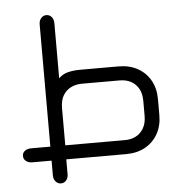

<svg xmlns="http://www.w3.org/2000/svg" viewBox="-52 -681 790 833"><g transform="rotate(-5 342.5 -264.5)"><path d="M212 0V65Q212 81 203 91.5Q194 102 180 102Q167 102 157.5 91.5Q148 81 148 65V0H64Q48 0 37 -8.5Q26 -17 26 -31Q26 -45 37 -53Q48 -61 64 -61H148V-593Q148 -610 157.5 -620.5Q167 -631 180 -631Q194 -631 203 -620.5Q212 -610 212 -593V-353Q230 -371 254 -376.5Q278 -382 306 -382H473Q521 -382 556.5 -362Q592 -342 611.5 -307Q631 -272 631 -226V-156Q631 -110 611.5 -75Q592 -40 556.5 -20Q521 0 473 0ZM213 -61H473Q500 -61 521 -72Q542 -83 554.5 -105Q567 -127 567 -158V-223Q567 -256 554.5 -277.5Q542 -299 521 -310Q500 -321 473 -321H307Q281 -321 259.5 -310Q238 -299 225.5 -277.5Q213 -256 213 -223Z"/></g></svg>

Font: Beiruti
Style: Regular
Weight: 400
Version: Version 1.00